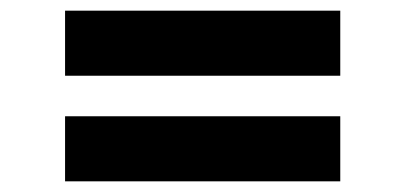

<svg xmlns="http://www.w3.org/2000/svg" viewBox="-20 -432 762 360"><path d="M102 -412V-290H618V-412ZM102 -214V-92H618V-214Z"/></svg>

Font: Hejaz SemiBold
Style: Regular
Weight: 600
Designer: Bandar Raffah (Arabic) and Santiago Orozco (Latin)
Foundry: Caramella and Typemade
Version: Version 1.010;hotconv 1.0.109;makeotfexe 2.5.65596